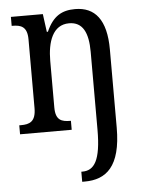

<svg xmlns="http://www.w3.org/2000/svg" viewBox="-55 -590 657 874"><g transform="rotate(-5 273.5 -153.0)"><path d="M285 240H297C394 240 463 187 463 8V-349C463 -486 411 -546 321 -546C261 -546 220 -524 189 -454H184L173 -536H27V-495H30C69 -495 98 -486 98 -427V-113C98 -50 68 -41 30 -41H22V0H258V-41H256C216 -41 188 -49 188 -108V-321C188 -407 213 -484 288 -484C351 -484 375 -433 375 -346V10C375 151 344 194 290 194H285Z"/></g></svg>

Font: Noto Serif Lao Condensed
Style: Regular
Weight: 400
Width: 3
Designer: Monotype Design Team
Foundry: Monotype Imaging Inc.
Version: Version 2.003